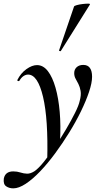

<svg xmlns="http://www.w3.org/2000/svg" viewBox="-89 -752 558 1053"><path d="M-16 281Q-39 281 -55.5 269.5Q-72 258 -68 227Q-60 188 -16 188Q5 188 23 194Q41 200 59.5 200.5Q78 201 100 187Q122 172 151.5 135.5Q181 99 213 52Q245 5 273.5 -43.5Q302 -92 322.5 -133Q343 -174 348 -198Q357 -231 353 -253.5Q349 -276 341 -291.5Q333 -307 325.5 -320.5Q318 -334 318 -351Q318 -371 331.5 -383.5Q345 -396 368 -396Q392 -396 404 -379.5Q416 -363 416 -331Q416 -298 399.5 -248.5Q383 -199 355 -141.5Q327 -84 290.5 -25Q254 34 213.5 89Q173 144 131.5 187.5Q90 231 52 256Q14 281 -16 281ZM170 128Q176 -99 147 -221Q118 -343 65 -343Q52 -343 39.5 -334.5Q27 -326 18 -310Q16 -306 10.5 -307.5Q5 -309 6 -313Q25 -351 56 -373Q87 -395 114 -395Q148 -395 173.5 -362Q199 -329 215.5 -271Q232 -213 238.5 -138Q245 -63 240 23ZM245 -473Q244 -470 238.5 -472Q233 -474 235 -476L317 -716Q318 -720 332.5 -724Q347 -728 364.5 -730Q382 -732 394.5 -732Q407 -732 404 -727Z"/></svg>

Font: Cormorant Garamond Light SemiBold
Style: Italic
Weight: 600
Italic angle: -10°
Version: Version 4.001